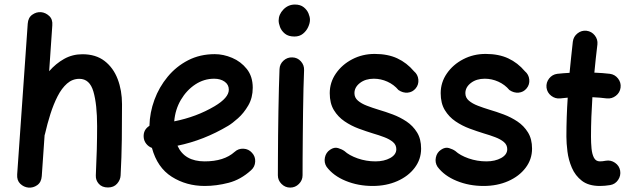

<svg xmlns="http://www.w3.org/2000/svg" viewBox="-20 -787 2836 862"><path d="M107.4 55.2Q86.9 53.2 71 38.1Q55.2 22.9 57.1 -3.9L104.5 -680.7Q106.4 -708 124.8 -720.9Q143.1 -733.9 164.1 -732.4Q184.6 -730.5 200.9 -715.3Q217.3 -700.2 214.8 -672.9L200.7 -467.3Q230.5 -501.5 267.8 -522.5Q305.2 -543.5 350.1 -543.5Q410.2 -543.5 449.5 -513.2Q488.8 -482.9 508.3 -431.9Q527.8 -380.9 527.8 -319.3Q527.8 -241.7 526.9 -161.6Q525.9 -81.5 521.5 0.5Q520.5 21 505.6 37.8Q490.7 54.7 464.8 54.7Q438 54.7 423.6 38.3Q409.2 22 410.2 0.5Q413.1 -61.5 414.6 -115.5Q416 -169.4 416 -220.7Q416 -318.4 399.4 -375.7Q382.8 -433.1 336.4 -433.1Q305.2 -433.1 281 -411.9Q256.8 -390.6 238.5 -354.7Q220.2 -318.8 206.3 -275.1Q192.4 -231.4 182.1 -186Q181.6 -182.6 180.2 -179.7L167.5 3.9Q165.5 31.2 147.2 44.2Q128.9 57.1 107.4 55.2Z M1107.4 -22.9Q1061 19.5 1006.3 33.7Q951.7 47.9 898.9 47.9Q816.4 47.9 751.2 6.6Q686 -34.7 662.1 -123Q647 -128.4 636.5 -141.6Q626 -154.8 625 -171.9Q623 -204.6 650.9 -222.2Q652.3 -281.7 673.3 -338.9Q694.3 -396 732.7 -442.4Q771 -488.8 824.5 -516.4Q877.9 -543.9 944.3 -543.9Q982.9 -543.9 1022.2 -527.3Q1061.5 -510.7 1088.1 -477.3Q1114.7 -443.8 1114.7 -393.1Q1114.7 -348.1 1094.7 -313.7Q1074.7 -279.3 1048.6 -256.1Q1022.5 -232.9 1004.4 -222.2Q895.5 -157.2 776.9 -132.8Q808.1 -62.5 898.9 -62.5Q985.8 -62.5 1033.2 -105Q1050.3 -120.6 1073.2 -119.4Q1096.2 -118.2 1111.3 -101.1Q1127 -84.5 1125.7 -61.3Q1124.5 -38.1 1107.4 -22.9ZM941.4 -433.6Q896 -433.6 856.9 -408Q817.9 -382.3 792.2 -338.9Q766.6 -295.4 762.2 -242.2Q811.5 -252 857.2 -269Q902.8 -286.1 943.4 -310.1Q1007.3 -348.1 1007.3 -384.3Q1007.3 -407.2 988.5 -420.4Q969.7 -433.6 941.4 -433.6Z M1231 -694.8Q1231 -722.2 1252.4 -744.4Q1273.9 -766.6 1304.2 -766.6Q1328.6 -766.6 1343.5 -754.6Q1358.4 -742.7 1365 -726.8Q1371.6 -710.9 1371.6 -698.2Q1371.6 -683.1 1363.5 -665.5Q1355.5 -647.9 1340.1 -635.5Q1324.7 -623 1301.8 -623Q1274.9 -623 1259.3 -635.7Q1243.7 -648.4 1237.3 -665.3Q1231 -682.1 1231 -694.8ZM1292.5 -529.3Q1315.4 -528.8 1330.8 -511.7Q1346.2 -494.6 1345.2 -471.7Q1343.8 -438 1342.5 -389.6Q1341.3 -341.3 1340.6 -286.6Q1339.8 -231.9 1339.4 -177.7Q1338.9 -123.5 1338.6 -77.1Q1338.4 -30.8 1338.4 0Q1338.4 22.5 1322 38.8Q1305.7 55.2 1282.7 55.2Q1260.3 55.2 1243.9 38.8Q1227.5 22.5 1227.5 0Q1227.5 -30.8 1227.8 -77.4Q1228 -124 1228.5 -178.5Q1229 -232.9 1230 -288.1Q1231 -343.3 1232.2 -392.3Q1233.4 -441.4 1234.9 -476.6Q1235.8 -499.5 1252.9 -514.9Q1270 -530.3 1292.5 -529.3Z M1846.2 -390.1Q1832 -373 1810.5 -371.1Q1789.1 -369.1 1769 -382.8Q1748.5 -407.2 1719.2 -420.4Q1689.9 -433.6 1658.2 -433.6Q1621.1 -433.6 1596.2 -414.6Q1571.3 -395.5 1571.3 -368.7Q1571.3 -348.6 1586.9 -335.2Q1602.5 -321.8 1627.4 -312.3Q1652.3 -302.7 1679.7 -294.4Q1710 -285.6 1743.2 -273.2Q1776.4 -260.7 1805.2 -241.5Q1834 -222.2 1852.3 -192.6Q1870.6 -163.1 1870.6 -119.6Q1870.6 -71.8 1841.8 -33.7Q1813 4.4 1763.7 26.1Q1714.4 47.9 1652.8 47.9Q1587.9 47.9 1532.2 25.1Q1476.6 2.4 1446.3 -38.1Q1434.1 -57.1 1438.7 -79.8Q1443.4 -102.5 1461.9 -114.7Q1480.5 -127.4 1497.6 -122.3Q1514.6 -117.2 1526.4 -108.9Q1547.4 -89.4 1585.7 -75.9Q1624 -62.5 1665.5 -62.5Q1704.6 -62.5 1731.9 -77.6Q1759.3 -92.8 1759.3 -117.2Q1759.3 -136.7 1744.1 -149.4Q1729 -162.1 1705.1 -171.1Q1681.2 -180.2 1654.3 -188Q1624 -197.3 1590.3 -209.7Q1556.6 -222.2 1527.1 -242.2Q1497.6 -262.2 1479 -292.7Q1460.4 -323.2 1460.4 -368.7Q1460.4 -417 1488 -457Q1515.6 -497.1 1561.5 -521Q1607.4 -544.9 1662.1 -544.9Q1721.2 -544.9 1763.9 -524.9Q1806.6 -504.9 1838.4 -467.3Q1856 -452.6 1858.2 -429.9Q1860.4 -407.2 1846.2 -390.1Z M2344.2 -390.1Q2330.1 -373 2308.6 -371.1Q2287.1 -369.1 2267.1 -382.8Q2246.6 -407.2 2217.3 -420.4Q2188 -433.6 2156.2 -433.6Q2119.1 -433.6 2094.2 -414.6Q2069.3 -395.5 2069.3 -368.7Q2069.3 -348.6 2085 -335.2Q2100.6 -321.8 2125.5 -312.3Q2150.4 -302.7 2177.7 -294.4Q2208 -285.6 2241.2 -273.2Q2274.4 -260.7 2303.2 -241.5Q2332 -222.2 2350.3 -192.6Q2368.7 -163.1 2368.7 -119.6Q2368.7 -71.8 2339.8 -33.7Q2311 4.4 2261.7 26.1Q2212.4 47.9 2150.9 47.9Q2085.9 47.9 2030.3 25.1Q1974.6 2.4 1944.3 -38.1Q1932.1 -57.1 1936.8 -79.8Q1941.4 -102.5 1960 -114.7Q1978.5 -127.4 1995.6 -122.3Q2012.7 -117.2 2024.4 -108.9Q2045.4 -89.4 2083.7 -75.9Q2122.1 -62.5 2163.6 -62.5Q2202.6 -62.5 2230 -77.6Q2257.3 -92.8 2257.3 -117.2Q2257.3 -136.7 2242.2 -149.4Q2227.1 -162.1 2203.1 -171.1Q2179.2 -180.2 2152.3 -188Q2122.1 -197.3 2088.4 -209.7Q2054.7 -222.2 2025.1 -242.2Q1995.6 -262.2 1977.1 -292.7Q1958.5 -323.2 1958.5 -368.7Q1958.5 -417 1986.1 -457Q2013.7 -497.1 2059.6 -521Q2105.5 -544.9 2160.2 -544.9Q2219.2 -544.9 2262 -524.9Q2304.7 -504.9 2336.4 -467.3Q2354 -452.6 2356.2 -429.9Q2358.4 -407.2 2344.2 -390.1Z M2766.1 -393.6Q2763.2 -371.1 2744.9 -356.9Q2726.6 -342.8 2704.1 -345.2Q2673.8 -349.1 2639.6 -350.6Q2636.7 -306.6 2635 -262.2Q2633.3 -217.8 2633.3 -173.3Q2633.3 -146 2635.7 -120.4Q2638.2 -94.7 2646.7 -78.6Q2655.3 -62.5 2673.3 -62.5Q2685.1 -62.5 2699.7 -65.4Q2722.2 -69.3 2741.2 -56.2Q2760.3 -43 2764.2 -21Q2768.1 1.5 2755.1 20.8Q2742.2 40 2719.7 43.9Q2707.5 45.9 2695.8 46.9Q2684.1 47.9 2673.3 47.9Q2622.6 47.9 2592.5 24.7Q2562.5 1.5 2547.4 -33.9Q2532.2 -69.3 2527.6 -106.9Q2522.9 -144.5 2522.9 -173.3Q2522.9 -217.8 2524.4 -261.5Q2525.9 -305.2 2528.8 -348.6Q2511.7 -347.2 2495.6 -345.2Q2473.1 -342.8 2454.8 -356.9Q2436.5 -371.1 2433.6 -393.6Q2431.2 -416.5 2445.3 -434.6Q2459.5 -452.6 2481.9 -455.6Q2509.3 -458.5 2537.1 -460Q2540.5 -495.1 2544.2 -530.3Q2547.9 -565.4 2551.8 -600.1Q2554.7 -623 2572.8 -637.2Q2590.8 -651.4 2613.3 -648.9Q2636.2 -646 2650.4 -627.9Q2664.6 -609.9 2662.1 -587.4Q2658.2 -555.7 2654.8 -524.2Q2651.4 -492.7 2648.4 -460.9Q2685.1 -459.5 2718.3 -455.6Q2740.7 -452.6 2754.9 -434.3Q2769 -416 2766.1 -393.6Z"/></svg>

Font: Mikhak SemiBold
Style: Regular
Weight: 600
Designer: Amin Abedi
Version: Version 3.3